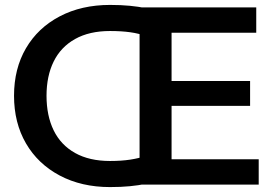

<svg xmlns="http://www.w3.org/2000/svg" viewBox="-20 -750 1121 780"><path d="M427 10Q311 10 222.5 -37Q134 -84 85.5 -167.5Q37 -251 37 -361Q37 -471 85.5 -554Q134 -637 222.5 -683.5Q311 -730 427 -730Q472 -730 507.5 -726.5Q543 -723 573 -717V-603Q545 -614 509 -619Q473 -624 427 -624Q343 -624 285 -591.5Q227 -559 198 -500Q169 -441 169 -361Q169 -280 198 -220.5Q227 -161 285 -128.5Q343 -96 427 -96Q473 -96 509 -101.5Q545 -107 573 -117V-3Q543 3 507.5 6.5Q472 10 427 10ZM547 0V-720H1021V-617H677V-421H996V-320H677V-103H1031V0Z"/></svg>

Font: Instrument Sans SemiBold
Style: Regular
Weight: 600
Designer: Rodrigo Fuenzalida
Foundry: fragTYPE
Version: Version 1.000;gftools[0.9.28]